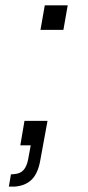

<svg xmlns="http://www.w3.org/2000/svg" viewBox="-20 -545 329 720"><path d="M131.8 -433.1 147.9 -524.9H233.9L217.8 -433.1ZM13.2 154.8 21 108.9 33.2 107.9Q56.6 106.4 68.8 92Q81.1 77.6 85.9 50.8L95.2 0H56.2L71.8 -91.8H158.2L130.9 57.1Q122.1 106.4 97.9 129.4Q73.7 152.3 34.2 154.8Z"/></svg>

Font: Hubot Sans
Style: Italic
Weight: 400
Italic angle: -10°
Designer: Deni Anggara
Foundry: GitHub
Version: Version 1.001;gftools[0.9.31]